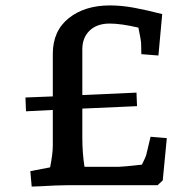

<svg xmlns="http://www.w3.org/2000/svg" viewBox="-20 -684 725 709"><path d="M92 -52 165 -66Q175 -116 175 -146V-278L76 -273L74 -324L175 -328V-485Q175 -570 234 -617Q293 -664 386 -664Q428 -664 474.5 -655.5Q521 -647 579 -632L565 -479L502 -484L501 -526Q501 -534 491 -582Q427 -597 385 -597Q338 -597 311 -571Q284 -545 284 -502V-333L484 -342L486 -292L284 -283V-176Q284 -119 292 -68H418Q432 -68 504 -76Q519 -105 521 -116L536 -179L596 -174L581 -18L562 0H225Q193 0 125 4L97 5Z"/></svg>

Font: Andada Pro SemiBold
Style: Regular
Weight: 600
Designer: Carolina Giovagnoli
Foundry: Huerta Tipografica
Version: Version 3.005